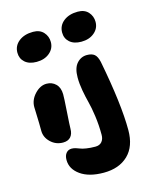

<svg xmlns="http://www.w3.org/2000/svg" viewBox="-146 -873 959 1210"><g transform="rotate(-15 334.0 -267.5)"><path d="M455.1 -589.8Q406.7 -589.8 379.4 -614Q352.1 -638.2 352.1 -676.8Q352.1 -722.2 387.9 -750.5Q423.8 -778.8 481 -778.8Q524.9 -778.8 549.1 -752Q573.2 -725.1 573.2 -688Q573.2 -645.5 540 -617.7Q506.8 -589.8 455.1 -589.8ZM149.9 -540Q101.6 -540 74.2 -564.2Q46.9 -588.4 46.9 -627Q46.9 -672.4 82.8 -700.7Q118.7 -729 175.8 -729Q219.7 -729 243.9 -702.1Q268.1 -675.3 268.1 -638.2Q268.1 -595.7 234.9 -567.9Q201.7 -540 149.9 -540ZM377.9 244.1Q282.2 244.1 226.6 204.6Q170.9 165 170.9 106Q170.9 77.1 184.6 61Q198.2 44.9 220.2 44.9Q232.9 44.9 246.8 49.1Q260.7 53.2 272.7 58.3Q284.7 63.5 310.3 67.6Q335.9 71.8 369.1 71.8Q396.5 71.8 411.1 54.9Q425.8 38.1 425.8 9.8Q425.8 -54.2 417.5 -113.3Q409.2 -172.4 399.4 -209.2Q389.6 -246.1 381.3 -291.7Q373 -337.4 373 -377.9Q373 -439.5 399.9 -469.7Q426.8 -500 465.8 -500Q497.6 -500 514.6 -486.1Q531.7 -472.2 540 -435.1Q596.2 -144.5 596.2 23.9Q596.2 130.4 537.4 187.3Q478.5 244.1 377.9 244.1ZM179.2 -5.9Q132.3 -5.9 98.6 -38.1Q64.9 -70.3 64.9 -113.8Q64.9 -162.1 63 -207.5Q61 -252.9 61 -269Q61 -315.9 96.4 -353.5Q131.8 -391.1 172.9 -391.1Q209 -391.1 233.2 -367.2Q257.3 -343.3 257.8 -299.8Q258.3 -278.8 252.2 -188.5Q246.1 -98.1 246.1 -78.1Q246.1 -43.9 229 -24.9Q211.9 -5.9 179.2 -5.9Z"/></g></svg>

Font: Shantell Sans Irregular Bouncy
Style: Regular
Weight: 800
Designer: Stephen Nixon, Anya Danilova, Shantell Martin
Foundry: Arrow Type
Version: Version 1.006;[9816181b4]